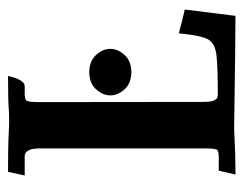

<svg xmlns="http://www.w3.org/2000/svg" viewBox="-85 -533 618 488"><g transform="rotate(-90 224.0 -289.0)"><path d="M427.7 0.5Q373.5 0.5 142.1 -2.9Q74.2 0.5 24.4 0.5L34.2 -42H69.3Q82 -42 86.4 -45.4Q90.8 -48.8 90.8 -76.7V-494.6Q90.8 -516.6 86.2 -524.7Q81.5 -532.7 77.9 -533.9Q74.2 -535.2 69.3 -535.2H22L31.2 -577.6Q99.1 -577.6 131.8 -575.7Q149.4 -574.7 163.1 -574.7Q172.9 -574.7 183.6 -575.2Q208 -577.6 274.9 -577.6Q265.6 -535.2 248.5 -535.2H230Q217.8 -535.2 213.1 -531.5Q208.5 -527.8 208.5 -500.5L209 -83Q209 -60.5 212.9 -53.5Q216.8 -46.4 220.2 -45.4Q223.6 -44.4 230 -44.4Q299.8 -44.4 328.1 -47.9Q356.4 -51.3 366.9 -67.4Q377.4 -83.5 383.3 -143.6Q416.5 -134.3 443.8 -128.4ZM284.7 -264.2Q256.8 -264.2 241.2 -281.2Q225.6 -298.3 225.6 -317.4Q225.6 -336.9 241.2 -354Q256.8 -371.1 284.7 -371.1Q312.5 -371.1 328.1 -354Q343.8 -336.9 343.8 -317.4Q343.8 -298.3 328.1 -281.2Q312.5 -264.2 284.7 -264.2Z"/></g></svg>

Font: Quaaykop
Style: Bold
Weight: 700
Designer: Tup Wanders
Foundry: Free font, DO NOT SELL
Version: Version 1.00;July 31, 2023;FontCreator 11.5.0.2430 64-bit